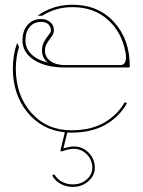

<svg xmlns="http://www.w3.org/2000/svg" viewBox="-20 -542 585 788"><path d="M175.8 -285.2Q152.3 -304.7 152.3 -334.5Q152.3 -355.5 161.6 -371.8Q170.9 -388.2 179.9 -398.9Q189 -409.7 189 -417Q189 -432.6 178.5 -442.4Q168 -452.1 148.9 -452.1Q119.6 -452.1 102.1 -431.9Q84.5 -411.6 84.5 -376Q84.5 -344.2 107.9 -320.3Q131.3 -296.4 175.8 -285.2ZM277.3 -522.5Q383.3 -522.5 448 -451.4Q512.7 -380.4 512.7 -270Q512.7 -265.1 507.3 -265.1H245.6Q167.5 -265.1 119.9 -295.7Q72.3 -326.2 72.3 -376Q72.3 -416 93.3 -439.9Q114.3 -463.9 148.9 -463.9Q171.9 -463.9 186.5 -450.9Q201.2 -438 201.2 -417Q201.2 -404.3 191.9 -392.1Q182.6 -379.9 173.6 -365.7Q164.6 -351.6 164.6 -334.5Q164.6 -307.6 187.3 -291.3Q210 -274.9 247.1 -274.9H474.6Q497.1 -274.9 497.1 -309.1Q497.1 -317.4 495.6 -324.2Q480.5 -409.7 422.6 -461.2Q364.7 -512.7 277.3 -512.7Q209 -512.7 153.3 -477.5H134.3Q196.8 -522.5 277.3 -522.5ZM44.9 -259.8Q45.4 -149.9 108.9 -78.6Q172.4 -7.3 272.5 -7.3Q353 -7.3 407.5 -38.6Q461.9 -69.8 492.2 -123L501 -118.2Q469.7 -62.5 412.6 -30Q355.5 2.4 272.5 2.4Q261.7 2.4 256.3 2L240.2 66.9Q267.6 59.1 282.7 59.1Q318.4 59.1 343.8 84.7Q369.1 110.4 369.1 147Q369.1 178.7 342.5 201.9Q315.9 225.1 278.8 225.1Q252.9 225.1 230.7 213.6Q208.5 202.1 196.3 182.1Q193.8 177.7 198.2 175.3Q203.1 172.4 205.1 176.8Q215.8 194.3 235.6 204.6Q255.4 214.8 278.8 214.8Q312.5 214.8 335.7 194.6Q358.9 174.3 358.9 147Q358.9 114.3 336.4 91.6Q314 68.8 282.7 68.8Q274.9 68.8 267.6 70.1Q260.3 71.3 257.1 72Q253.9 72.8 244.9 75.7Q235.8 78.6 234.4 79.1Q229.5 80.6 228.5 76.2V73.2L246.1 1Q151.4 -8.8 92.3 -81.3Q33.2 -153.8 32.7 -259.8Q32.7 -318.4 50.8 -366.2L58.1 -349.1Q44.9 -306.6 44.9 -259.8Z"/></svg>

Font: ZnikomitNo24
Style: Thin
Weight: 300
Designer: gluk
Foundry: gluk
Version: Version 0.55